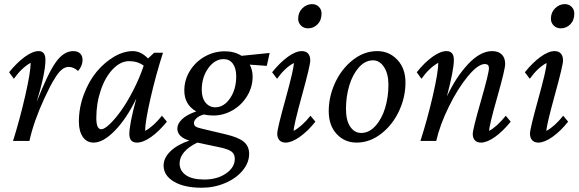

<svg xmlns="http://www.w3.org/2000/svg" viewBox="-20 -671 2757 914"><path d="M306.6 -352.5Q291 -352.5 276.1 -341.1Q261.2 -329.6 245.8 -305.9Q230.5 -282.2 218.8 -259.5Q207 -236.8 190.4 -201.2Q140.1 -91.8 120.1 0H42Q75.7 -107.4 100.8 -218.3Q126 -329.1 126 -372.1Q83.5 -348.6 45.9 -295.9L23.4 -327.1Q60.5 -373 98.1 -400.4Q135.7 -427.7 164.1 -427.7Q196.3 -427.7 196.3 -385.7Q196.3 -323.2 154.3 -184.6Q207 -319.8 244.9 -373.8Q282.7 -427.7 329.1 -427.7Q349.6 -427.7 361.3 -416.5Q373 -405.3 373 -385.7Q373 -357.4 351.6 -333Q330.6 -352.5 306.6 -352.5Z M425.8 7.8Q392.6 7.8 374 -19.5Q355.5 -46.9 355.5 -91.8Q355.5 -158.2 379.2 -221.4Q402.8 -284.7 439.7 -329.1Q476.6 -373.5 522.5 -400.6Q568.4 -427.7 612.3 -427.7Q650.9 -427.7 684.6 -392.6L713.9 -419.9H755.9Q721.7 -313.5 696.3 -202.4Q670.9 -91.3 670.9 -47.9Q711.4 -70.3 751 -120.1L774.4 -91.8Q737.3 -45.9 699.5 -19Q661.6 7.8 631.8 7.8Q595.7 7.8 595.7 -33.2Q595.7 -79.6 628.9 -202.1Q583 -106.9 527.3 -49.6Q471.7 7.8 425.8 7.8ZM438.5 -109.4Q438.5 -55.7 461.9 -55.7Q477.1 -55.7 502.9 -80.6Q528.8 -105.5 557.4 -145.5Q585.9 -185.5 615.2 -242.7Q644.5 -299.8 664.1 -358.4Q635.3 -379.9 594.7 -379.9Q554.2 -379.9 517.8 -342.5Q481.4 -305.2 460 -242.4Q438.5 -179.7 438.5 -109.4Z M995.1 -121.1Q973.1 -121.1 950.2 -126Q927.2 -119.6 915.3 -108.2Q903.3 -96.7 903.3 -85Q903.3 -74.7 910.9 -69.1Q918.5 -63.5 940.4 -58.6L1055.7 -31.2Q1115.2 -17.1 1140.6 3.9Q1166 24.9 1166 61.5Q1166 103.5 1135 140.9Q1104 178.2 1051.8 200.4Q999.5 222.7 940.4 222.7Q856.4 222.7 807.6 193.4Q758.8 164.1 758.8 117.2Q758.8 80.6 791.7 48.8Q824.7 17.1 881.8 -2Q854 -9.3 839.1 -24.2Q824.2 -39.1 824.2 -58.6Q824.2 -82 846.7 -103.5Q869.1 -125 914.1 -140.6Q857.4 -172.9 857.4 -240.2Q857.4 -290.5 884 -333.7Q910.6 -377 955.1 -401.9Q999.5 -426.8 1050.8 -426.8Q1096.2 -426.8 1129.9 -405.3L1263.7 -418.9L1250 -357.4L1168.9 -363.3Q1182.6 -337.4 1182.6 -306.6Q1182.6 -256.8 1156.5 -213.9Q1130.4 -170.9 1087.2 -146Q1043.9 -121.1 995.1 -121.1ZM1004.9 -160.2Q1045.9 -160.2 1075.2 -203.1Q1104.5 -246.1 1104.5 -307.6Q1104.5 -346.2 1088.4 -367.9Q1072.3 -389.6 1044.9 -389.6Q1002.4 -389.6 971.4 -346.4Q940.4 -303.2 940.4 -243.2Q940.4 -205.1 958.5 -182.6Q976.6 -160.2 1004.9 -160.2ZM835 107.4Q835 141.6 864.7 162.6Q894.5 183.6 952.1 183.6Q1014.2 183.6 1055.9 154.8Q1097.7 126 1097.7 85Q1097.7 61.5 1080.8 49.6Q1064 37.6 1016.6 28.3L918.9 7.8Q835 49.8 835 107.4Z M1446.3 -536.1Q1426.3 -536.1 1412.8 -549.3Q1399.4 -562.5 1399.4 -582Q1399.4 -611.8 1419.4 -631.6Q1439.5 -651.4 1465.8 -651.4Q1484.9 -651.4 1497.8 -638.7Q1510.7 -626 1510.7 -606.4Q1510.7 -574.7 1491.9 -555.4Q1473.1 -536.1 1446.3 -536.1ZM1339.8 7.8Q1320.8 7.8 1310.3 -3.4Q1299.8 -14.6 1299.8 -35.2Q1299.8 -57.6 1339.4 -200.2Q1378.9 -342.8 1378.9 -371.1Q1336.9 -349.1 1298.8 -295.9L1275.4 -327.1Q1313 -373.5 1350.3 -400.6Q1387.7 -427.7 1417 -427.7Q1436 -427.7 1446.5 -416.3Q1457 -404.8 1457 -382.8Q1457 -359.9 1417.5 -216.6Q1377.9 -73.2 1377.9 -47.9Q1418.5 -70.3 1458 -120.1L1481.4 -91.8Q1444.8 -45.9 1406.5 -19Q1368.2 7.8 1339.8 7.8Z M1677.7 7.8Q1620.6 7.8 1582.8 -33Q1544.9 -73.7 1544.9 -141.6Q1544.9 -211.4 1575.4 -277.3Q1606 -343.3 1659.7 -385.5Q1713.4 -427.7 1775.4 -427.7Q1832.5 -427.7 1871.3 -386.7Q1910.2 -345.7 1910.2 -278.3Q1910.2 -208 1879.4 -142.1Q1848.6 -76.2 1794.4 -34.2Q1740.2 7.8 1677.7 7.8ZM1699.2 -38.1Q1737.3 -38.1 1767.6 -71.8Q1797.9 -105.5 1813.5 -157.5Q1829.1 -209.5 1829.1 -267.6Q1829.1 -319.8 1808.1 -351.8Q1787.1 -383.8 1755.9 -383.8Q1718.3 -383.8 1688.2 -349.9Q1658.2 -315.9 1642.6 -263.4Q1627 -210.9 1627 -152.3Q1627 -97.7 1647.2 -67.9Q1667.5 -38.1 1699.2 -38.1Z M2269.5 7.8Q2250.5 7.8 2240.5 -3.2Q2230.5 -14.2 2230.5 -33.2Q2230.5 -55.2 2269 -189.2Q2307.6 -323.2 2307.6 -346.7Q2307.6 -366.2 2288.1 -366.2Q2255.4 -366.2 2207 -307.6Q2158.7 -249 2116.5 -162.8Q2074.2 -76.7 2056.6 0H1981.4Q2015.6 -106.4 2041 -217.5Q2066.4 -328.6 2066.4 -372.1Q2023.9 -348.6 1986.3 -295.9L1963.9 -327.1Q2001 -373.5 2038.8 -400.6Q2076.7 -427.7 2105.5 -427.7Q2140.6 -427.7 2140.6 -385.7Q2140.6 -338.4 2107.4 -211.9Q2150.9 -304.7 2208.7 -366.2Q2266.6 -427.7 2323.2 -427.7Q2352.5 -427.7 2368.7 -411.6Q2384.8 -395.5 2384.8 -366.2Q2384.8 -340.8 2346.7 -207Q2308.6 -73.2 2308.6 -47.9Q2347.2 -69.3 2387.7 -120.1L2411.1 -91.8Q2374 -45.9 2336.2 -19Q2298.3 7.8 2269.5 7.8Z M2649.4 -536.1Q2629.4 -536.1 2616 -549.3Q2602.5 -562.5 2602.5 -582Q2602.5 -611.8 2622.6 -631.6Q2642.6 -651.4 2668.9 -651.4Q2688 -651.4 2700.9 -638.7Q2713.9 -626 2713.9 -606.4Q2713.9 -574.7 2695.1 -555.4Q2676.3 -536.1 2649.4 -536.1ZM2543 7.8Q2523.9 7.8 2513.4 -3.4Q2502.9 -14.6 2502.9 -35.2Q2502.9 -57.6 2542.5 -200.2Q2582 -342.8 2582 -371.1Q2540 -349.1 2502 -295.9L2478.5 -327.1Q2516.1 -373.5 2553.5 -400.6Q2590.8 -427.7 2620.1 -427.7Q2639.2 -427.7 2649.7 -416.3Q2660.2 -404.8 2660.2 -382.8Q2660.2 -359.9 2620.6 -216.6Q2581.1 -73.2 2581.1 -47.9Q2621.6 -70.3 2661.1 -120.1L2684.6 -91.8Q2647.9 -45.9 2609.6 -19Q2571.3 7.8 2543 7.8Z"/></svg>

Font: Crimson Pro
Style: Italic
Weight: 400
Italic angle: -12°
Designer: Jacques Le Bailly
Foundry: Baron von Fonthausen
Version: Version 1.003